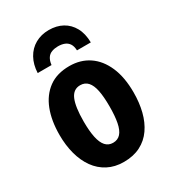

<svg xmlns="http://www.w3.org/2000/svg" viewBox="-188 -873 887 986"><g transform="rotate(-30 255.5 -380.0)"><path d="M475 -275Q475 -214 462 -162.5Q449 -111 422 -72Q395 -33 353 -11.5Q311 10 254 10Q201 10 160 -11.5Q119 -33 91.5 -71.5Q64 -110 50 -162Q36 -214 36 -275Q36 -360 60.5 -423Q85 -486 133.5 -521.5Q182 -557 256 -557Q322 -557 371 -524Q420 -491 447.5 -428Q475 -365 475 -275ZM178 -273Q178 -217 186 -179Q194 -141 211 -122Q228 -103 255 -103Q283 -103 300 -122Q317 -141 324.5 -179.5Q332 -218 332 -274Q332 -332 324.5 -369Q317 -406 300 -425Q283 -444 255 -444Q214 -444 196 -402Q178 -360 178 -273ZM257 -770Q303 -770 337.5 -751Q372 -732 392 -696Q412 -660 413 -607H331Q330 -632 320.5 -646.5Q311 -661 294.5 -667.5Q278 -674 256 -674Q237 -674 220 -668Q203 -662 193 -647Q183 -632 180 -607H98Q100 -656 120.5 -693Q141 -730 176.5 -750Q212 -770 257 -770Z"/></g></svg>

Font: Noto Sans Display Condensed
Style: Bold
Weight: 700
Width: 3
Designer: Monotype Design Team
Foundry: Monotype Imaging Inc.
Version: Version 2.003